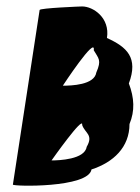

<svg xmlns="http://www.w3.org/2000/svg" viewBox="-20 -580 434 596"><path d="M20 -7C19 -1 255 4 264 -54C332 -76 382 -123 382 -195C399 -236 397 -276 380 -321C410 -401 374 -434 312 -462C322 -525 269 -560 235 -560C231 -560 104 -555 103 -549ZM140 -82C140 -82 240 -224 235 -192C244 -166 271 -162 249 -124C243 -85 163 -82 140 -82ZM175 -314C175 -314 278 -471 271 -424C286 -398 296 -394 279 -355C273 -316 201 -314 175 -314Z"/></svg>

Font: Ampere
Style: SCUltCndIta
Weight: 400
Version: Version 1